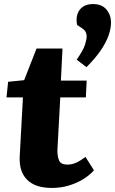

<svg xmlns="http://www.w3.org/2000/svg" viewBox="-20 -912 567 946"><path d="M20 -509 99 -517 160 -673H288L280 -515H407L403 -432H277L263 -176Q262 -142 271 -121.5Q280 -101 312 -101Q335 -101 356.5 -111Q378 -121 401 -139L443 -73Q422 -49 390.5 -29.5Q359 -10 319.5 2Q280 14 235 14Q155 14 114.5 -25.5Q74 -65 77 -139L93 -432H12ZM406 -581 358 -618Q391 -666 399 -692Q407 -718 407 -734Q407 -742 403 -752.5Q399 -763 384 -773L360 -789Q354 -817 361 -840.5Q368 -864 387.5 -878Q407 -892 438 -892Q482 -892 504.5 -865Q527 -838 527 -801Q527 -771 514.5 -736Q502 -701 475.5 -662.5Q449 -624 406 -581Z"/></svg>

Font: Literata ExtraBold
Style: Italic
Weight: 800
Italic angle: -2°
Designer: Latin by Veronika Burian and Jose Scaglione. Greek by Irene Vlachou. Cyrillic by Vera Evstafieva
Foundry: TypeTogether
Version: Version 3.002